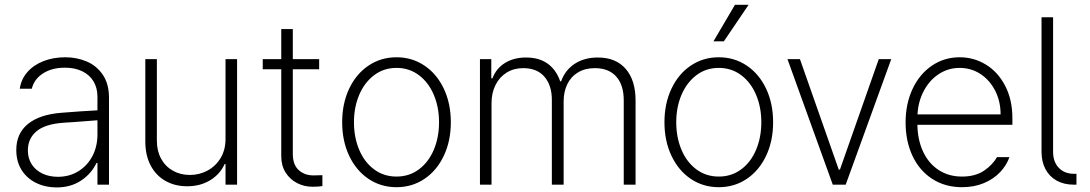

<svg xmlns="http://www.w3.org/2000/svg" viewBox="-20 -780 4605 811"><path d="M240.2 -303.7Q276.4 -306.6 319.3 -309.6Q362.3 -312.5 391.6 -314V-371.1Q391.6 -408.7 375 -436.3Q358.4 -463.9 327.4 -479Q296.4 -494.1 253.9 -494.1Q199.7 -494.1 162.1 -470.2Q124.5 -446.3 114.3 -405.3H63.5Q69.3 -445.3 95.5 -475.3Q121.6 -505.4 163.3 -521.7Q205.1 -538.1 255.9 -538.1Q303.7 -538.1 345.7 -520.5Q387.7 -502.9 414.1 -464.4Q440.4 -425.8 440.4 -367.2V0H391.6V-91.8H387.7Q366.2 -46.4 322.5 -17.3Q278.8 11.7 218.8 11.7Q171.9 11.7 133.1 -7.1Q94.2 -25.9 71.5 -61.5Q48.8 -97.2 48.8 -146.5Q48.8 -216.3 97.9 -256.3Q147 -296.4 240.2 -303.7ZM224.6 -33.2Q272.9 -33.2 311 -56.6Q349.1 -80.1 370.4 -120.8Q391.6 -161.6 391.6 -211.9V-272L359.4 -269.5Q279.8 -263.2 250 -261.7Q170.9 -256.3 134.3 -225.6Q97.7 -194.8 97.7 -144.5Q97.7 -110.8 114.3 -85.4Q130.9 -60.1 159.7 -46.6Q188.5 -33.2 224.6 -33.2Z M932.6 -530.3H981.4V0H932.6V-86.9H928.7Q909.7 -44.4 867.9 -18.8Q826.2 6.8 770.5 6.8Q718.8 6.8 678.7 -15.9Q638.7 -38.6 616.2 -81.3Q593.8 -124 593.8 -182.6V-530.3H642.6V-185.5Q642.6 -142.6 660.4 -109.9Q678.2 -77.1 710 -59.1Q741.7 -41 782.2 -41Q822.3 -41 856.7 -59.6Q891.1 -78.1 911.9 -112.5Q932.6 -147 932.6 -193.4Z M1328.1 -487.3H1216.8V-129.9Q1216.8 -84.5 1241.5 -61.8Q1266.1 -39.1 1303.7 -39.1L1341.8 -40V5.9Q1327.1 8.8 1299.8 8.8Q1265.1 8.8 1235.1 -6.6Q1205.1 -22 1186.5 -51Q1168 -80.1 1168 -120.1V-487.3H1089.8V-530.3H1168V-657.2H1216.8V-530.3H1328.1Z M1425.3 -263.7Q1425.3 -342.8 1454.8 -405.3Q1484.4 -467.8 1536.6 -502.9Q1588.9 -538.1 1654.8 -538.1Q1720.7 -538.1 1772.9 -502.9Q1825.2 -467.8 1854.7 -405.3Q1884.3 -342.8 1884.3 -263.7Q1884.3 -184.6 1854.7 -122.1Q1825.2 -59.6 1772.9 -24.4Q1720.7 10.7 1654.8 10.7Q1588.9 10.7 1536.6 -24.4Q1484.4 -59.6 1454.8 -122.1Q1425.3 -184.6 1425.3 -263.7ZM1834.5 -263.7Q1834.5 -327.1 1812.3 -379.6Q1790 -432.1 1749.3 -462.6Q1708.5 -493.2 1654.8 -493.2Q1601.1 -493.2 1560.3 -462.4Q1519.5 -431.6 1497.3 -379.4Q1475.1 -327.1 1475.1 -263.7Q1475.1 -199.7 1497.3 -147.2Q1519.5 -94.7 1560.3 -64.5Q1601.1 -34.2 1654.8 -34.2Q1708.5 -34.2 1749.3 -64.5Q1790 -94.7 1812.3 -147.2Q1834.5 -199.7 1834.5 -263.7Z M2007.3 -530.3H2055.2V-449.2H2060.1Q2075.7 -490.7 2112.8 -513.9Q2149.9 -537.1 2201.7 -537.1Q2257.3 -537.1 2293.5 -511Q2329.6 -484.9 2346.2 -436.5H2350.1Q2366.7 -483.4 2407.2 -510.3Q2447.8 -537.1 2505.4 -537.1Q2581.1 -537.1 2622.8 -489.3Q2664.6 -441.4 2664.6 -355.5V0H2614.7V-355.5Q2614.7 -420.9 2583 -456.5Q2551.3 -492.2 2492.7 -492.2Q2451.2 -492.2 2421.4 -474.1Q2391.6 -456.1 2376.2 -424.3Q2360.8 -392.6 2360.8 -351.6V0H2311V-358.4Q2311 -419.4 2279.8 -455.8Q2248.5 -492.2 2189.9 -492.2Q2150.4 -492.2 2120.1 -473.4Q2089.8 -454.6 2073 -420.9Q2056.2 -387.2 2056.2 -344.7V0H2007.3Z M2786.6 -263.7Q2786.6 -342.8 2816.2 -405.3Q2845.7 -467.8 2897.9 -502.9Q2950.2 -538.1 3016.1 -538.1Q3082 -538.1 3134.3 -502.9Q3186.5 -467.8 3216.1 -405.3Q3245.6 -342.8 3245.6 -263.7Q3245.6 -184.6 3216.1 -122.1Q3186.5 -59.6 3134.3 -24.4Q3082 10.7 3016.1 10.7Q2950.2 10.7 2897.9 -24.4Q2845.7 -59.6 2816.2 -122.1Q2786.6 -184.6 2786.6 -263.7ZM3195.8 -263.7Q3195.8 -327.1 3173.6 -379.6Q3151.4 -432.1 3110.6 -462.6Q3069.8 -493.2 3016.1 -493.2Q2962.4 -493.2 2921.6 -462.4Q2880.9 -431.6 2858.6 -379.4Q2836.4 -327.1 2836.4 -263.7Q2836.4 -199.7 2858.6 -147.2Q2880.9 -94.7 2921.6 -64.5Q2962.4 -34.2 3016.1 -34.2Q3069.8 -34.2 3110.6 -64.5Q3151.4 -94.7 3173.6 -147.2Q3195.8 -199.7 3195.8 -263.7ZM3084.5 -759.8H3142.1L3037.6 -605.5H2993.7Z M3552.2 0H3497.6L3306.2 -530.3H3358.9L3522.9 -63.5H3527.8L3691.9 -530.3H3744.6Z M3805.2 -262.7Q3805.2 -341.3 3834.5 -404.1Q3863.8 -466.8 3916 -502.4Q3968.3 -538.1 4033.7 -538.1Q4093.8 -538.1 4144.5 -507.1Q4195.3 -476.1 4225.8 -417.5Q4256.3 -358.9 4256.3 -280.3V-252.9H3855Q3856 -189 3879.2 -139.4Q3902.3 -89.8 3944.6 -62Q3986.8 -34.2 4043.5 -34.2Q4099.6 -34.2 4136.5 -59.1Q4173.3 -84 4190.9 -116.2H4243.7Q4231.9 -82 4204.6 -53Q4177.2 -23.9 4136 -6.6Q4094.7 10.7 4043.5 10.7Q3972.2 10.7 3918 -24.2Q3863.8 -59.1 3834.5 -121.3Q3805.2 -183.6 3805.2 -262.7ZM4206.5 -296.9Q4206.5 -351.6 4183.8 -396.5Q4161.1 -441.4 4121.6 -467.3Q4082 -493.2 4033.7 -493.2Q3985.4 -493.2 3945.8 -467.3Q3906.2 -441.4 3882.3 -396.5Q3858.4 -351.6 3855.5 -296.9Z M4516.1 -45.9H4526.9V0H4515.1Q4474.6 0 4443.8 -16.8Q4413.1 -33.7 4396.2 -65.2Q4379.4 -96.7 4379.4 -138.7V-707H4428.2V-138.7Q4428.2 -96.2 4452.4 -71Q4476.6 -45.9 4516.1 -45.9Z"/></svg>

Font: Pretendard GOV ExtraLight
Style: Regular
Weight: 200
Designer: Base glyphs from Inter by Rasmus Andersson; Hangeul glyphs from Noto Sans CJK(Source Han Sans) by Jang Soo-young and Kan
Foundry: Kil Hyung-jin
Version: Version 1.309